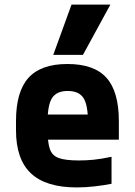

<svg xmlns="http://www.w3.org/2000/svg" viewBox="-20 -810 590 840"><path d="M316 10Q181 10 115.5 -51.5Q50 -113 50 -240V-280Q50 -409 104.5 -469.5Q159 -530 275 -530Q392 -530 446 -469.5Q500 -409 500 -280V-199H123V-309H393L365 -274Q365 -351 345 -381.5Q325 -412 276 -412Q228 -412 208 -381.5Q188 -351 188 -274V-246Q188 -188 198 -158.5Q208 -129 237.5 -118.5Q267 -108 325 -108Q356 -108 388 -111Q420 -114 468 -124V-6Q433 1 393 5.5Q353 10 316 10ZM343 -570H213L293 -790H463Z"/></svg>

Font: M PLUS Code Latin SemiExpanded
Style: Bold
Weight: 700
Width: 6
Designer: Coji Morishita
Foundry: UNDERFOREST DESIGN
Version: Version 1.002; ttfautohint (v1.8.3)